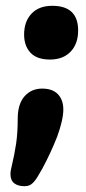

<svg xmlns="http://www.w3.org/2000/svg" viewBox="-20 -486 297 661"><path d="M152 -281Q107 -281 85 -304.5Q63 -328 63 -367Q63 -412 88.5 -439Q114 -466 160 -466Q249 -466 249 -381Q249 -335 223 -308Q197 -281 152 -281ZM64 155Q42 155 29 145Q16 135 16 113Q16 104 19 92Q30 46 35.5 8.5Q41 -29 41 -77Q41 -128 64.5 -154.5Q88 -181 125 -181Q161 -181 179.5 -161.5Q198 -142 198 -109Q198 -74 177 -16Q155 40 126 94Q116 112 108.5 124Q101 136 94 143Q87 150 80 152.5Q73 155 64 155Z"/></svg>

Font: Lebkuchenwelt
Style: Regular
Weight: 400
Designer: Vernon Adams
Foundry: Gereon Berster
Version: Version 1.000;PS 001.001;hotconv 1.0.56 